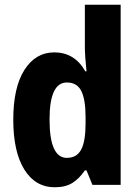

<svg xmlns="http://www.w3.org/2000/svg" viewBox="-20 -780 589 810"><path d="M211 10Q129 10 82.5 -65Q36 -140 36 -275Q36 -411 83 -485Q130 -559 209 -559Q295 -559 340 -479H345Q342 -508 340 -534.5Q338 -561 338 -584V-760H489V0H370L345 -61H338Q314 -26 285 -8Q256 10 211 10ZM262 -114Q304 -114 322.5 -149Q341 -184 341 -259V-286Q341 -360 323 -396Q305 -432 262 -432Q189 -432 189 -276Q189 -114 262 -114Z"/></svg>

Font: Noto Sans Tamil Condensed ExtraBold
Style: Regular
Weight: 800
Width: 3
Designer: Jelle Bosma - Monotype Design Team
Foundry: Monotype Imaging Inc.
Version: Version 2.004; ttfautohint (v1.8.4.7-5d5b)